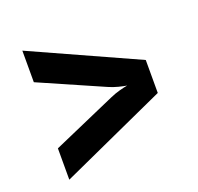

<svg xmlns="http://www.w3.org/2000/svg" viewBox="-103 -720 807 783"><g transform="rotate(-20 300.0 -329.0)"><path d="M70 -49V-185L346 -306Q366 -315 388 -321Q410 -327 423 -329Q410 -331 388 -336.5Q366 -342 346 -351L70 -472V-609L530 -401V-258Z"/></g></svg>

Font: JetBrains Mono NL ExtraBold
Style: Regular
Weight: 800
Designer: Philipp Nurullin, Konstantin Bulenkov
Foundry: JetBrains
Version: Version 2.304; ttfautohint (v1.8.4.7-5d5b)